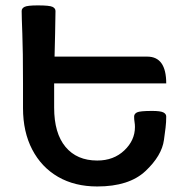

<svg xmlns="http://www.w3.org/2000/svg" viewBox="-20 -674 662 701"><path d="M177.7 -369.6V-280.8Q177.7 -187.5 219.2 -137.7Q260.7 -87.9 335 -87.9Q395 -87.9 433.8 -124.8Q472.7 -161.6 472.7 -210.4Q472.7 -219.7 471.2 -228.8Q469.7 -237.8 469.7 -248.5Q469.7 -258.3 480.2 -263.7Q490.7 -269 535.6 -269Q565.4 -269 576.2 -263.7Q586.9 -258.3 586.9 -248.5Q586.9 -228 584.5 -208Q582 -188 578.6 -163.1Q570.8 -105.5 511 -49.3Q451.2 6.8 335 6.8Q252.9 6.8 192.1 -28.3Q131.3 -63.5 97.7 -127.9Q64 -192.4 64 -279.3V-369.6Q64 -490.2 61.5 -551.8Q59.1 -613.3 59.1 -633.8Q59.1 -643.6 69.6 -648.9Q80.1 -654.3 118.2 -654.3Q161.1 -654.3 171.9 -648.9Q182.6 -643.6 182.6 -633.8Q182.6 -613.3 181.2 -551.8Q180.2 -518.1 179.2 -467.3H517.6Q586.9 -467.3 586.9 -369.6Z"/></svg>

Font: Bainsley
Style: Bold
Weight: 700
Designer: Paul James MIller
Foundry: High-Logic / Made with FontCreator
Version: Version 1.411;March 28, 2021;FontCreator 13.0.0.2683 64-bit